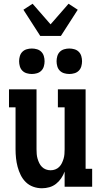

<svg xmlns="http://www.w3.org/2000/svg" viewBox="-20 -997 540 1025"><path d="M204 8Q180 8 157.5 0Q135 -8 118 -24.5Q101 -41 90.5 -62.5Q80 -84 74 -106.5Q68 -129 65.5 -152.5Q63 -176 63 -200V-424H28V-520H175V-200Q175 -187 176 -174.5Q177 -162 180.5 -150Q184 -138 189.5 -126.5Q195 -115 204 -106Q213 -97 225 -92.5Q237 -88 250 -88Q263 -88 275 -92.5Q287 -97 296 -106Q305 -115 310.5 -126.5Q316 -138 319.5 -150Q323 -162 324 -174.5Q325 -187 325 -200V-424H289V-520H437V-96H472V0H325V-81Q318 -62 306.5 -45Q295 -28 279 -15.5Q263 -3 243.5 2.5Q224 8 204 8ZM350 -602Q336 -602 322.5 -606Q309 -610 299.5 -619.5Q290 -629 286 -642.5Q282 -656 282 -670Q282 -684 286 -697.5Q290 -711 299.5 -720.5Q309 -730 322.5 -734Q336 -738 350 -738Q364 -738 377.5 -734Q391 -730 400.5 -720.5Q410 -711 414 -697.5Q418 -684 418 -670Q418 -656 414 -642.5Q410 -629 400.5 -619.5Q391 -610 377.5 -606Q364 -602 350 -602ZM150 -602Q136 -602 122.5 -606Q109 -610 99.5 -619.5Q90 -629 86 -642.5Q82 -656 82 -670Q82 -684 86 -697.5Q90 -711 99.5 -720.5Q109 -730 122.5 -734Q136 -738 150 -738Q164 -738 177.5 -734Q191 -730 200.5 -720.5Q210 -711 214 -697.5Q218 -684 218 -670Q218 -656 214 -642.5Q210 -629 200.5 -619.5Q191 -610 177.5 -606Q164 -602 150 -602ZM195 -805 105 -945 154 -977 250 -867 346 -977 395 -945 305 -805Z"/></svg>

Font: Iosevka Curly Slab
Style: Bold
Weight: 700
Monospace: yes
Designer: Belleve Invis
Foundry: Belleve Invis
Version: Version 22.1.2; ttfautohint (v1.8.4)